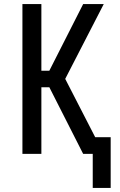

<svg xmlns="http://www.w3.org/2000/svg" viewBox="-20 -755 588 942"><path d="M523 167H435V0H388L222 -327H183V0H90V-735H183V-408H222L388 -735H489L300 -368L447 -82H523Z"/></svg>

Font: Iosevka Semi-Condensed Medium
Style: Regular
Weight: 500
Monospace: yes
Designer: Belleve Invis
Foundry: Belleve Invis
Version: Version 27.3.5